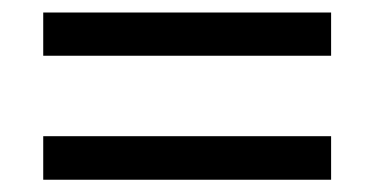

<svg xmlns="http://www.w3.org/2000/svg" viewBox="-20 -487 610 310"><path d="M514.6 -267.1V-196.8H49.8V-267.1ZM514.6 -466.8V-397H49.8V-466.8Z"/></svg>

Font: Tinos
Style: Bold
Weight: 700
Designer: Steve Matteson
Foundry: Monotype Imaging Inc.
Version: Version 1.23